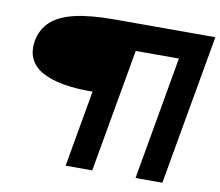

<svg xmlns="http://www.w3.org/2000/svg" viewBox="-82 -773 1087 948"><g transform="rotate(10 462.0 -298.5)"><path d="M305 78H438.5L547.5 -540H764L655.5 78H790L923 -675H416.5Q296.5 -675 219 -656.8Q141.5 -638.5 100.5 -600.5Q59.5 -562.5 48.5 -504.5Q39.5 -450.5 57.8 -412.5Q76 -374.5 118.2 -351Q160.5 -327.5 222 -316.2Q283.5 -305 360.5 -305H372.5Z"/></g></svg>

Font: Anybody ExtraExpanded
Style: Bold Italic
Weight: 700
Width: 8
Italic angle: -10°
Version: Version 1.113;gftools[0.9.25]